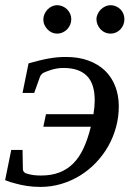

<svg xmlns="http://www.w3.org/2000/svg" viewBox="-36 -716 516 748"><path d="M426.8 -301.8Q426.8 -259.8 416 -220.5Q405.3 -181.2 385.5 -146.2Q365.7 -111.3 337.9 -82.3Q310.1 -53.2 276.1 -32.2Q242.2 -11.2 202.9 0.5Q163.6 12.2 121.1 12.2Q93.3 12.2 68.4 8.3Q43.5 4.4 24.9 -1Q2.4 -6.3 -16.1 -14.2L7.8 -131.8H51.8L53.2 -56.2Q53.2 -47.4 64 -41Q70.8 -38.6 79.6 -36.6Q87.4 -34.7 98.6 -33.4Q109.9 -32.2 124 -32.2Q164.6 -32.2 195.6 -44.2Q226.6 -56.2 250 -79.8Q273.4 -103.5 289.8 -139.2Q306.2 -174.8 317.9 -222.2H132.8L143.1 -271H328.1Q330.6 -286.1 331.8 -299.6Q333 -313 333 -325.2Q333 -390.1 302.2 -420.7Q271.5 -451.2 211.9 -451.2Q196.8 -451.2 184.8 -449Q172.9 -446.8 163.3 -443.8Q153.8 -440.9 146.7 -438Q139.6 -435.1 134.8 -433.1Q129.4 -430.7 125 -425.5Q120.6 -420.4 119.1 -415L97.2 -354H51.8L75.2 -469.2Q97.7 -475.6 116.7 -480.2Q135.7 -484.9 153.3 -488Q170.9 -491.2 187.5 -492.7Q204.1 -494.1 221.2 -494.1Q270 -494.1 308.1 -480.2Q346.2 -466.3 372.6 -441.2Q398.9 -416 412.8 -380.4Q426.8 -344.7 426.8 -301.8ZM241.7 -641.1Q241.7 -629.9 237.3 -619.6Q232.9 -609.4 225.3 -601.6Q217.8 -593.8 207.8 -589.4Q197.8 -585 186.5 -585Q175.8 -585 166 -589.4Q156.2 -593.8 148.9 -601.6Q141.6 -609.4 137.2 -619.1Q132.8 -628.9 132.8 -640.1Q132.8 -650.9 137.2 -660.9Q141.6 -670.9 148.9 -678.7Q156.2 -686.5 166 -691.2Q175.8 -695.8 186.5 -695.8Q197.8 -695.8 207.8 -691.4Q217.8 -687 225.3 -679.7Q232.9 -672.4 237.3 -662.4Q241.7 -652.3 241.7 -641.1ZM448.7 -641.1Q448.7 -629.9 444.6 -619.6Q440.4 -609.4 433.1 -601.6Q425.8 -593.8 415.8 -589.4Q405.8 -585 394.5 -585Q383.3 -585 373.3 -589.4Q363.3 -593.8 356 -601.6Q348.6 -609.4 344.2 -619.6Q339.8 -629.9 339.8 -641.1Q339.8 -651.4 344.5 -661.4Q349.1 -671.4 356.7 -679Q364.3 -686.5 374.3 -691.2Q384.3 -695.8 394.5 -695.8Q405.8 -695.8 415.8 -691.4Q425.8 -687 433.1 -679.7Q440.4 -672.4 444.6 -662.4Q448.7 -652.3 448.7 -641.1Z"/></svg>

Font: Charis SIL Cyr
Style: Italic
Weight: 400
Italic angle: -11°
Foundry: SIL International
Version: Version 5.000